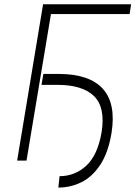

<svg xmlns="http://www.w3.org/2000/svg" viewBox="-20 -747 630 893"><path d="M589.8 -727.3 582.7 -681.5H217L103.3 0H59.7L180.4 -727.3ZM172.9 -352.3 181.8 -403.1H254.6Q396.3 -402.7 458.5 -333.8Q520.6 -264.9 498.6 -127.8Q483 -35.5 445.8 20.2Q408.7 76 358.3 100.7Q307.9 125.4 251.4 125.4L257.1 72.4Q328.1 72.4 381.2 23.8Q434.3 -24.9 452.8 -133.5Q470.5 -248.2 417.1 -300.2Q363.6 -352.3 246.8 -352.3Z"/></svg>

Font: Inter Extra Light  BETA
Style: Italic
Weight: 200
Italic angle: 9.39999°
Designer: Rasmus Andersson
Foundry: rsms
Version: Version 3.011;git-f93a4a705